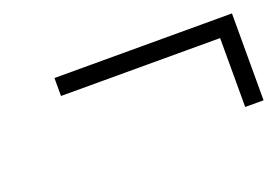

<svg xmlns="http://www.w3.org/2000/svg" viewBox="-45 -543 631 432"><g transform="rotate(-20 270.5 -327.0)"><path d="M484 -223V-388H103V-431H528V-223Z"/></g></svg>

Font: Ibarra Real Nova Medium
Style: Italic
Weight: 500
Italic angle: -22°
Designer: Jose Maria Ribagorda & Octavio Pardo
Foundry: Octavio Pardo
Version: Version 2.000